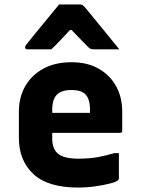

<svg xmlns="http://www.w3.org/2000/svg" viewBox="-20 -832 640 864"><path d="M302 -552Q373 -552 424 -523Q475 -494 502.5 -444Q530 -394 530 -330V-244Q530 -234 520 -234H215V-210Q215 -166 236 -145Q251 -130 275.5 -124Q300 -118 332 -118Q385 -118 423 -125.5Q461 -133 495 -143H515V-29Q515 -25 511 -21Q504 -14 476 -6.5Q448 1 409 6.5Q370 12 331 12Q196 12 130.5 -48.5Q65 -109 65 -212V-330Q65 -394 93.5 -444Q122 -494 175 -523Q228 -552 302 -552ZM302 -427Q257 -427 236 -406Q215 -385 215 -337V-324H385V-337Q385 -387 364 -408Q345 -427 302 -427ZM246 -812H340Q348 -812 353 -808Q358 -804 370 -790Q377 -781 394 -760.5Q411 -740 433 -713Q455 -686 477 -659Q499 -632 517 -610H405Q394 -610 388.5 -612Q383 -614 376 -621Q368 -629 350 -647.5Q332 -666 302 -697H295Q267 -667 247.5 -646.5Q228 -626 211 -610H104Q93 -610 93 -619Q93 -624 96 -628Q99 -632 111 -647Q122 -661 140.5 -683.5Q159 -706 179.5 -731Q200 -756 218 -778Q236 -800 246 -812Z"/></svg>

Font: Recursive Mn Lnr St XBd
Style: Regular
Weight: 800
Monospace: yes
Version: Version 1.079;hotconv 1.0.112;makeotfexe 2.5.65598; ttfautoh